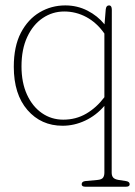

<svg xmlns="http://www.w3.org/2000/svg" viewBox="-20 -455 500 710"><path d="M296 235.5Q282 235.5 282 226.5Q282 216 296 214.5L340 210.5Q356 209 361 202Q366 195 366 183.5V-63.5Q335.5 -28 295 -9Q254.5 10 211.5 10Q132 10 81.5 -48.2Q31 -106.5 31 -208Q31 -283.5 57.2 -333.8Q83.5 -384 126.8 -409.5Q170 -435 221.5 -435Q265.5 -435 303.2 -415.8Q341 -396.5 366.5 -365L371 -420Q372.5 -435 383 -435Q393.5 -435 393.5 -419L393 183.5Q393 195 398.5 201.5Q404 208 419 210.5L445.5 214.5Q459.5 216.5 459.5 226.5Q459.5 235.5 445.5 235.5ZM59.5 -209.5Q59.5 -149.5 79.8 -105.2Q100 -61 135 -36.8Q170 -12.5 214 -12.5Q261 -12.5 299 -34.8Q337 -57 366 -95.5V-331Q338 -371 299.5 -391.8Q261 -412.5 217.5 -412.5Q174 -412.5 138 -388.2Q102 -364 80.8 -318.5Q59.5 -273 59.5 -209.5Z"/></svg>

Font: Fraunces 144pt SuperSoft Thin
Style: Regular
Weight: 100
Version: Version 1.000;[0bf87f6ff]